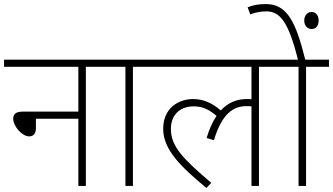

<svg xmlns="http://www.w3.org/2000/svg" viewBox="-20 -916 1641 946"><path d="M0 -622V-587H366V-366H91C57 -366 45 -352 45 -331C45 -295 88 -244 124 -244C143 -244 157 -256 157 -286V-331H366V0H403V-587H516V-622Z M635 -587H748V-622H501V-587H598V0H635Z M733 -587H1219V-427C1212 -428 1204 -428 1196 -428C1147 -428 1104 -411 1068 -372C1027 -406 986 -428 931 -428C864 -428 784 -387 784 -281C784 -181 867 -97 997 10L1021 -15C880 -135 822 -195 822 -281C822 -346 863 -392 934 -392C979 -392 1010 -376 1047 -345C1028 -317 1011 -281 998 -236L1034 -225C1074 -358 1131 -393 1194 -393C1204 -393 1212 -393 1219 -392V0H1256V-587H1369V-622H733Z M1488 -587H1601V-622H1484C1438 -806 1396 -896 1290 -896C1251 -896 1225 -890 1200 -880L1213 -845C1233 -853 1262 -860 1292 -860C1359 -860 1401 -810 1448 -622H1354V-587H1451V0H1488ZM1479 -815C1479 -788 1496 -773 1515 -773C1535 -773 1550 -787 1550 -815C1550 -839 1537 -857 1515 -857C1495 -857 1479 -840 1479 -815Z"/></svg>

Font: Noto Sans Devanagari UI ExtraLight
Style: Regular
Weight: 200
Designer: Jelle Bosma - Monotype Design Team
Foundry: Monotype Imaging Inc.
Version: Version 2.003